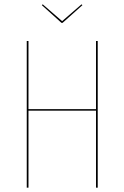

<svg xmlns="http://www.w3.org/2000/svg" viewBox="-20 -870 577 890"><path d="M425 -357H112V0H104V-680H112V-364H425V-680H433V0H425ZM362 -846 270 -764H265L174 -846L178 -850L268 -772L358 -850Z"/></svg>

Font: Fira Sans Compressed Eight
Style: Regular
Weight: 100
Width: 1
Designer: bBox Type GmbH & Carrois Corporate GbR & Edenspiekermann AG
Foundry: bBox Type GmbH & Carrois Corporate GbR & Edenspiekermann AG
Version: Version 4.301